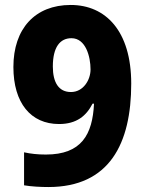

<svg xmlns="http://www.w3.org/2000/svg" viewBox="-20 -744 586 774"><path d="M509 -407C509 -619 406 -724 265 -724C121 -724 34 -628 34 -474C34 -329 104 -244 218 -244C289 -244 328 -277 353 -326H359C353 -202 309 -121 165 -121C132 -121 104 -124 77 -130V3C105 8 145 10 175 10C422 10 509 -166 509 -407ZM268 -590C326 -590 345 -515 345 -464C345 -422 316 -373 266 -373C217 -373 193 -411 193 -476C193 -554 222 -590 268 -590Z"/></svg>

Font: Noto Sans Myanmar UI SemiCondensed ExtraBold
Style: Regular
Weight: 800
Width: 4
Designer: Monotype Design Team
Foundry: Monotype Imaging Inc.
Version: Version 2.103